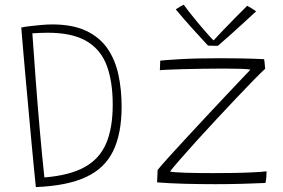

<svg xmlns="http://www.w3.org/2000/svg" viewBox="-20 -764 1176 798"><path d="M129 13.5Q126 -13 121.5 -60.8Q117 -108.5 111.2 -168.8Q105.5 -229 99.8 -294Q94 -359 88.2 -420.8Q82.5 -482.5 78.2 -533Q74 -583.5 71.2 -614.8Q68.5 -646 68.5 -649.5Q77.5 -652 101 -655Q124.5 -658 151.2 -660.2Q178 -662.5 196.5 -662.5Q282 -662.5 338.2 -635.8Q394.5 -609 426.8 -562Q459 -515 472.2 -453.2Q485.5 -391.5 485.5 -321Q485.5 -208.5 450.2 -136.2Q415 -64 336.8 -27.8Q258.5 8.5 129 13.5ZM164.5 -26.5Q269 -35 331.2 -69.2Q393.5 -103.5 421 -167.5Q448.5 -231.5 448.5 -329Q448.5 -424.5 423.8 -491.2Q399 -558 339.8 -593Q280.5 -628 177 -628Q162.5 -628 146.8 -627.2Q131 -626.5 114.5 -625.5Q121 -529.5 128.8 -426.8Q136.5 -324 145.5 -222Q154.5 -120 164.5 -26.5ZM1083 -3.5Q1039 -1.5 984.5 0Q930 1.5 874.5 1.5Q809 1.5 745.8 -0.2Q682.5 -2 633 -6L635 -57.5Q649 -75 681 -110.5Q713 -146 755 -191.2Q797 -236.5 841.2 -284Q885.5 -331.5 924.5 -372.8Q963.5 -414 989.8 -441.8Q1016 -469.5 1021 -474.5Q1011.5 -477 981 -478Q950.5 -479 906 -479Q865.5 -479 821.5 -478.2Q777.5 -477.5 738.8 -476.5Q700 -475.5 674.5 -474.2Q649 -473 644.5 -472L646 -512Q662 -514 727.8 -518Q793.5 -522 897 -522Q937.5 -522 982.8 -521.2Q1028 -520.5 1077.5 -518Q1078.5 -515.5 1080.2 -499.2Q1082 -483 1082 -478Q1067 -464.5 1035.2 -432.2Q1003.5 -400 963 -357Q922.5 -314 879 -267.5Q835.5 -221 796 -177.2Q756.5 -133.5 727.5 -100.2Q698.5 -67 686.5 -51Q702 -47.5 752.5 -46Q803 -44.5 865.5 -44.5Q909.5 -44.5 953.2 -45.2Q997 -46 1032.5 -47.8Q1068 -49.5 1088 -52Q1088 -44 1086.8 -26.5Q1085.5 -9 1083 -3.5ZM1007.5 -740Q1016.5 -735 1027.2 -728.5Q1038 -722 1044.5 -717Q975 -652.5 936.8 -618.5Q898.5 -584.5 885.5 -573.5Q876 -573.5 864.5 -573.8Q853 -574 844.5 -574.5Q812.5 -609 779.2 -645.8Q746 -682.5 710.5 -725Q718.5 -730.5 726.5 -735.2Q734.5 -740 743.5 -744.5Q762 -719 787.5 -687.8Q813 -656.5 835.5 -630.8Q858 -605 867.5 -596Q882.5 -612.5 908 -639Q933.5 -665.5 960.5 -693Q987.5 -720.5 1007.5 -740Z"/></svg>

Font: Grandstander Thin
Style: Regular
Weight: 100
Designer: Tyler Finck
Foundry: Etcetera Type Co
Version: Version 1.200; ttfautohint (v1.8.3)